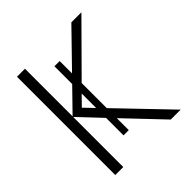

<svg xmlns="http://www.w3.org/2000/svg" viewBox="-193 -850 986 986"><g transform="rotate(-45 300.0 -357.0)"><path d="M206 -366 257 -418V-313ZM141 -364 257 -241V-114H295V-201L486 0H558L295 -274V-456L551 -714H478L295 -526V-616H257V-487L141 -368V-714H83V0H141Z"/></g></svg>

Font: Noto Sans Mono UI Light
Style: Regular
Weight: 300
Designer: Monotype Design team
Foundry: Monotype Imaging Inc.
Version: 1.000